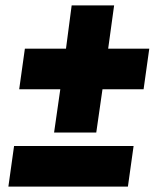

<svg xmlns="http://www.w3.org/2000/svg" viewBox="-20 -690 576 710"><path d="M32 -150H474L453 0H11ZM380 -510H532L511 -360H359L336 -200H180L203 -360H51L72 -510H224L245 -670H402Z"/></svg>

Font: FiraGO Heavy
Style: Italic
Weight: 900
Italic angle: -8°
Designer: bBox Type GmbH
Foundry: bBox Type GmbH
Version: Version 1.001